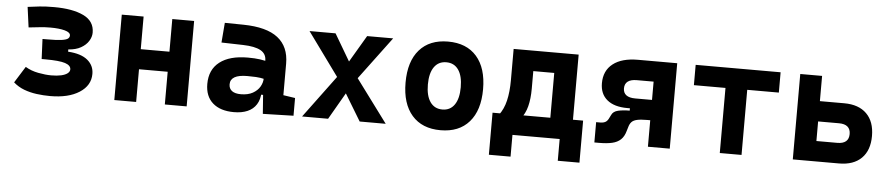

<svg xmlns="http://www.w3.org/2000/svg" viewBox="-40 -777 5354 1159"><g transform="rotate(5 2636.5 -197.5)"><path d="M271.5 9.8Q230.5 9.8 189.7 4.4Q148.9 -1 112.8 -14.6Q76.7 -28.3 47.9 -53.7L109.9 -152.8Q144.5 -131.8 188.5 -123.5Q232.4 -115.2 267.6 -115.2Q302.2 -115.2 327.1 -120.8Q352.1 -126.5 365.5 -137Q378.9 -147.5 378.9 -161.1Q378.9 -185.1 344 -196.8Q309.1 -208.5 221.7 -208.5H201.2L195.8 -329.6H223.1Q282.2 -329.6 311 -333.7Q339.8 -337.9 349.4 -345.7Q358.9 -353.5 358.9 -364.7Q358.9 -383.8 324.7 -393.1Q290.5 -402.3 238.3 -402.3Q204.1 -402.3 176.8 -399.2Q149.4 -396 106 -391.6L89.4 -514.6Q127.4 -519.5 161.4 -523.4Q195.3 -527.3 249 -527.3Q361.3 -527.3 427.7 -495.4Q494.1 -463.4 494.1 -394Q494.1 -368.2 478.5 -343Q462.9 -317.9 432.4 -300.5Q401.9 -283.2 356.4 -280.3V-266.6Q435.5 -261.7 474.9 -229Q514.2 -196.3 514.2 -145.5Q514.2 -75.2 448.2 -32.7Q382.3 9.8 271.5 9.8Z M965.8 0V-517.6H1098.1V0ZM659.7 0V-517.6H792V0ZM747.1 -198.2V-319.8H1013.2V-198.2Z M1560.1 4.9 1548.8 -148.4 1546.9 -215.8V-316.9Q1546.9 -358.4 1511.5 -377.7Q1476.1 -397 1406.2 -398.9L1273.9 -402.3L1283.7 -522.5L1396.5 -521Q1537.1 -519 1605.5 -465.6Q1673.8 -412.1 1673.8 -309.6V-118.2L1745.6 -107.4V0ZM1384.8 9.8Q1302.2 9.8 1256.3 -30.8Q1210.4 -71.3 1210.4 -146Q1210.4 -232.9 1270.5 -279.3Q1330.6 -325.7 1440.9 -325.7Q1483.4 -325.7 1514.4 -321.3Q1545.4 -316.9 1577.1 -307.6L1555.7 -204.6Q1524.4 -211.9 1499.5 -213.1Q1474.6 -214.4 1447.3 -214.4Q1344.7 -214.4 1344.7 -155.8Q1344.7 -129.4 1363.3 -115.5Q1381.8 -101.6 1417.5 -101.6Q1460.4 -101.6 1489.3 -117.7Q1518.1 -133.8 1532.5 -158.7Q1546.9 -183.6 1546.9 -210V-242.2L1565.4 -109.4H1523.9L1541 -125Q1539.6 -80.1 1520.5 -50Q1501.5 -20 1467 -5.1Q1432.6 9.8 1384.8 9.8Z M1797.4 0 2011.7 -289.1 2146.5 -517.6H2304.2L2082 -219.7L1955.1 0ZM2146.5 0 2013.7 -219.7 1797.4 -517.6H1955.1L2089.8 -289.1L2304.2 0Z M2636.7 9.8Q2524.9 9.8 2463.4 -60.5Q2401.9 -130.9 2401.9 -258.8Q2401.9 -387.2 2463.4 -457.3Q2524.9 -527.3 2636.7 -527.3Q2748.6 -527.3 2810.1 -457.3Q2871.6 -387.2 2871.6 -258.8Q2871.6 -130.9 2810.1 -60.5Q2748.6 9.8 2636.7 9.8ZM2637 -115.7Q2684.6 -115.7 2710.4 -153.1Q2736.3 -190.5 2736.3 -258.9Q2736.3 -327.6 2710.4 -364.7Q2684.5 -401.9 2636.7 -401.9Q2589.4 -401.9 2563.2 -364.7Q2537.1 -327.5 2537.1 -258.8Q2537.1 -190.4 2563.2 -153.1Q2589.4 -115.7 2637 -115.7Z M3112.3 -101.1 2980 -113.3Q3008.8 -150.4 3021.5 -203.6Q3034.2 -256.8 3034.2 -329.1V-517.6H3164.1V-287.6Q3164.1 -227.1 3152.3 -180.9Q3140.6 -134.7 3112.3 -101.1ZM2940.9 131.8V-93.8H3072.3V131.8ZM3358.4 131.8V-93.8H3489.7V131.8ZM3291 0V-517.6H3428.2V0ZM3096.2 -394.5V-517.6H3354V-394.5ZM3489.7 -123V0H2940.9V-123Z M3748.5 -221.7Q3669.4 -221.7 3626.2 -257.3Q3583 -293 3583 -357.9Q3583 -434.1 3636.5 -475.8Q3689.9 -517.6 3787.6 -517.6H3909.7V-394.5H3791.5Q3755.4 -394.5 3736.8 -380.4Q3718.3 -366.2 3718.3 -338.4Q3718.3 -311.5 3736.8 -297.6Q3755.4 -283.7 3791.5 -283.7H3899.9L3895 -221.7ZM3568.8 2.4V-120.6H3593.3Q3613.3 -120.6 3625.7 -127.9Q3638.2 -135.3 3646.5 -154.3L3654.8 -170.9Q3664.6 -193.8 3694.6 -200.7Q3724.6 -207.5 3764.6 -207.5H3857.4L3874 -160.6Q3835 -160.6 3813 -155.5Q3791 -150.4 3780.3 -138.7Q3769.5 -127 3764.2 -106.9L3757.3 -84Q3748 -49.8 3728 -31Q3708 -12.2 3676 -4.9Q3644 2.4 3598.1 2.4ZM3764.6 -160.6V-283.7H3916.5V-160.6ZM3893.1 0V-517.6H4025.4V0Z M4328.6 0V-517.6H4460.4V0ZM4137.2 -394.5V-517.6H4651.9V-394.5Z M4896.5 0V-123H5029.8Q5064.5 -123 5082 -137.9Q5099.6 -152.8 5099.6 -182.4Q5099.6 -211.9 5082 -226.8Q5064.5 -241.7 5029.8 -241.7H4886.7V-364.7H5050.8Q5138.7 -364.7 5186.8 -317.1Q5234.9 -269.5 5234.9 -182.3Q5234.9 -95.2 5186.8 -47.6Q5138.7 0 5050.8 0ZM4771 0V-517.6H4903.3V0Z"/></g></svg>

Font: Cascadia Mono
Style: Regular
Weight: 400
Monospace: yes
Designer: Aaron Bell
Foundry: Saja Typeworks
Version: Version 2404.023